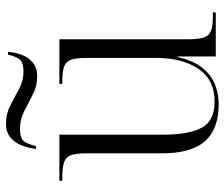

<svg xmlns="http://www.w3.org/2000/svg" viewBox="-76 -684 769 658"><g transform="rotate(-90 309.0 -354.5)"><path d="M282 10Q196 10 154.5 -37Q113 -84 113 -185V-443Q113 -478 107 -495.5Q101 -513 83.5 -519.5Q66 -526 33 -526H19V-536H177V-181Q177 -93 200.5 -48.5Q224 -4 291 -4Q365 -4 402.5 -59.5Q440 -115 440 -204V-443Q440 -478 434 -495.5Q428 -513 411 -519.5Q394 -526 361 -526H351V-536H504V-92Q504 -41 519 -25.5Q534 -10 579 -10H596V0H445V-131H443Q431 -77 406.5 -46.5Q382 -16 349.5 -3Q317 10 282 10ZM376 -612Q344 -612 315 -627Q286 -642 257.5 -656.5Q229 -671 197 -671Q161 -671 151.5 -653.5Q142 -636 138 -616H128Q131 -640 139.5 -663.5Q148 -687 166.5 -703Q185 -719 215 -719Q249 -719 277.5 -704Q306 -689 334 -674Q362 -659 393 -659Q427 -659 437 -675Q447 -691 451 -712H461Q459 -688 450.5 -665Q442 -642 424 -627Q406 -612 376 -612Z"/></g></svg>

Font: Noto Serif Display Light
Style: Regular
Weight: 300
Designer: Monotype Design Team
Foundry: Monotype Imaging Inc.
Version: Version 2.009